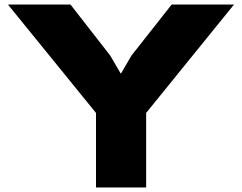

<svg xmlns="http://www.w3.org/2000/svg" viewBox="-20 -830 1071 850"><path d="M1016 -810 627 -330V0H405V-330L15 -810H292L468 -584L514 -505H516L562 -584L740 -810Z"/></svg>

Font: TypoPRO Sinkin Sans
Style: 900 X Black
Weight: 950
Designer: Keith Bates
Foundry: K-Type
Version: Sinkin Sans (version 1.0)  by Keith Bates   •   © 2014   www